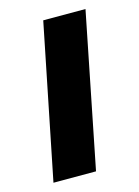

<svg xmlns="http://www.w3.org/2000/svg" viewBox="-84 -546 433 597"><g transform="rotate(-15 132.5 -248.0)"><path d="M14 0 114 -496H250L151 0Z"/></g></svg>

Font: Source Sans 3 ExtraLight
Style: Bold Italic
Weight: 700
Italic angle: -11°
Version: Version 3.052;hotconv 1.1.0;makeotfexe 2.6.0